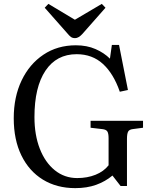

<svg xmlns="http://www.w3.org/2000/svg" viewBox="-20 -958 789 992"><path d="M369 14Q273 14 201.5 -30Q130 -74 90.5 -155Q51 -236 51 -347Q51 -457 91.5 -542Q132 -627 204.5 -675.5Q277 -724 372 -724Q429 -724 473.5 -704.5Q518 -685 548 -655L558 -726H595L641 -493L599 -484Q567 -577 512 -627.5Q457 -678 376 -678Q272 -678 215 -593Q158 -508 158 -353Q158 -261 185.5 -190Q213 -119 263 -78.5Q313 -38 379 -38Q431 -38 473.5 -55Q516 -72 541 -104V-244Q541 -269 534.5 -279Q528 -289 508 -291L448 -298V-334H719V-298L666 -291Q648 -289 642 -278Q636 -267 636 -240V3H603L561 -51Q524 -20 476.5 -3Q429 14 369 14ZM367 -761Q355 -761 346.5 -767Q338 -773 325 -789L211 -918L230 -938L367 -856L506 -938L525 -918L406 -783Q397 -773 387.5 -767Q378 -761 367 -761Z"/></svg>

Font: Literata 36pt
Style: Regular
Weight: 400
Designer: Latin by Veronika Burian and Jose Scaglione. Greek by Irene Vlachou. Cyrillic by Vera Evstafieva.
Foundry: TypeTogether
Version: Version 3.002